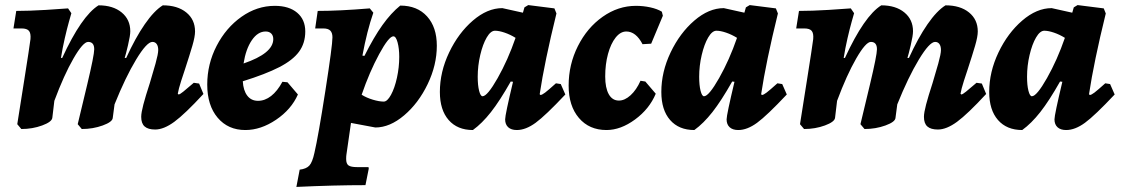

<svg xmlns="http://www.w3.org/2000/svg" viewBox="-20 -500 4413 756"><path d="M743 -174 764 -171 781 -130Q708 -51 666.5 -20.5Q625 10 591 10Q563 10 549.5 -2Q536 -14 536 -40Q536 -56 544.5 -88.5Q553 -121 570 -173Q582 -212 592.5 -250Q603 -288 603 -303Q603 -318 597 -326.5Q591 -335 580 -335Q558 -335 516 -265.5Q474 -196 431 -89L424 -36Q423 -20 384.5 -6Q346 8 302 8L286 -11Q296 -52 323.5 -167.5Q351 -283 351 -306Q351 -335 327 -335Q307 -335 269.5 -270Q232 -205 194 -103L186 -36Q184 -20 146 -6Q108 8 64 8L48 -11Q55 -56 75.5 -185Q96 -314 100 -346Q102 -369 94 -378.5Q86 -388 65 -388H33L44 -457Q94 -457 160.5 -461Q227 -465 248 -467L261 -448Q259 -441 251.5 -414.5Q244 -388 235 -349Q226 -310 220 -272H225Q301 -437 368 -479Q425 -479 459 -451Q493 -423 493 -377Q493 -360 484 -322Q475 -284 471 -272H477Q513 -351 550 -404.5Q587 -458 621 -479Q679 -479 713.5 -451Q748 -423 748 -376Q748 -356 737.5 -320Q727 -284 708 -226Q704 -215 693.5 -182Q683 -149 680 -131L683 -128Q688 -128 701.5 -139Q715 -150 743 -174Z M936 -180Q938 -144 953.5 -123.5Q969 -103 996 -103Q1023 -103 1047.5 -122Q1072 -141 1092 -178L1112 -176L1153 -128Q1127 -69 1067 -28.5Q1007 12 946 12Q878 12 837 -36.5Q796 -85 796 -167Q796 -248 833 -319.5Q870 -391 931 -434Q992 -477 1062 -477Q1118 -477 1150 -450Q1182 -423 1182 -376Q1182 -330 1157.5 -296.5Q1133 -263 1079.5 -235.5Q1026 -208 936 -180ZM939 -250Q1056 -290 1056 -346Q1056 -360 1048 -368Q1040 -376 1026 -376Q995 -376 971.5 -341.5Q948 -307 939 -250Z M1218 102Q1233 38 1261 -141.5Q1289 -321 1289 -353Q1289 -371 1280.5 -379.5Q1272 -388 1253 -388H1221L1231 -457Q1316 -457 1436 -467L1450 -450Q1425 -378 1407 -281L1415 -280Q1452 -354 1486 -401.5Q1520 -449 1556 -478Q1623 -478 1661.5 -435.5Q1700 -393 1700 -320Q1700 -244 1664 -169Q1628 -94 1571.5 -46Q1515 2 1458 2L1362 -16L1344 109Q1343 115 1343 126Q1343 145 1352.5 151.5Q1362 158 1386 158H1431L1432 164L1419 229Q1296 229 1147 236L1160 168Q1186 165 1198 152Q1210 139 1218 102ZM1404 -127Q1423 -115 1448 -107.5Q1473 -100 1491 -100Q1505 -100 1519.5 -126.5Q1534 -153 1543 -194Q1552 -235 1552 -276Q1552 -309 1545.5 -333Q1539 -357 1529 -357Q1511 -357 1473 -287Q1435 -217 1404 -127Z M2169 -172 2188 -169 2206 -128Q2128 -45 2089 -16.5Q2050 12 2015 12Q1993 12 1981 1Q1969 -10 1969 -30Q1969 -48 2000 -178L1991 -179Q1948 -103 1913 -58.5Q1878 -14 1842 12Q1781 12 1746.5 -27.5Q1712 -67 1712 -138Q1712 -217 1748.5 -293.5Q1785 -370 1842 -419Q1899 -468 1958 -468L2039 -450L2045 -471L2060 -480L2163 -467L2171 -447Q2124 -256 2105 -129L2108 -126Q2114 -126 2126.5 -135.5Q2139 -145 2169 -172ZM2010 -351Q1989 -364 1967 -371.5Q1945 -379 1929 -379Q1912 -379 1896.5 -352.5Q1881 -326 1871 -283.5Q1861 -241 1861 -198Q1861 -164 1866.5 -142.5Q1872 -121 1880 -121Q1899 -121 1939.5 -192.5Q1980 -264 2010 -351Z M2363 -199Q2363 -154 2377 -129Q2391 -104 2417 -104Q2440 -104 2463 -125Q2486 -146 2502 -182L2521 -179L2562 -131Q2537 -71 2480.5 -29.5Q2424 12 2368 12Q2300 12 2259.5 -35.5Q2219 -83 2219 -163Q2219 -246 2255.5 -318.5Q2292 -391 2353 -434Q2414 -477 2484 -477Q2513 -477 2540.5 -471Q2568 -465 2586 -454L2590 -438L2544 -328L2510 -326Q2484 -376 2446 -376Q2423 -376 2404 -352Q2385 -328 2374 -287.5Q2363 -247 2363 -199Z M3041 -172 3060 -169 3078 -128Q3000 -45 2961 -16.5Q2922 12 2887 12Q2865 12 2853 1Q2841 -10 2841 -30Q2841 -48 2872 -178L2863 -179Q2820 -103 2785 -58.5Q2750 -14 2714 12Q2653 12 2618.5 -27.5Q2584 -67 2584 -138Q2584 -217 2620.5 -293.5Q2657 -370 2714 -419Q2771 -468 2830 -468L2911 -450L2917 -471L2932 -480L3035 -467L3043 -447Q2996 -256 2977 -129L2980 -126Q2986 -126 2998.5 -135.5Q3011 -145 3041 -172ZM2882 -351Q2861 -364 2839 -371.5Q2817 -379 2801 -379Q2784 -379 2768.5 -352.5Q2753 -326 2743 -283.5Q2733 -241 2733 -198Q2733 -164 2738.5 -142.5Q2744 -121 2752 -121Q2771 -121 2811.5 -192.5Q2852 -264 2882 -351Z M3825 -174 3846 -171 3863 -130Q3790 -51 3748.5 -20.5Q3707 10 3673 10Q3645 10 3631.5 -2Q3618 -14 3618 -40Q3618 -56 3626.5 -88.5Q3635 -121 3652 -173Q3664 -212 3674.5 -250Q3685 -288 3685 -303Q3685 -318 3679 -326.5Q3673 -335 3662 -335Q3640 -335 3598 -265.5Q3556 -196 3513 -89L3506 -36Q3505 -20 3466.5 -6Q3428 8 3384 8L3368 -11Q3378 -52 3405.5 -167.5Q3433 -283 3433 -306Q3433 -335 3409 -335Q3389 -335 3351.5 -270Q3314 -205 3276 -103L3268 -36Q3266 -20 3228 -6Q3190 8 3146 8L3130 -11Q3137 -56 3157.5 -185Q3178 -314 3182 -346Q3184 -369 3176 -378.5Q3168 -388 3147 -388H3115L3126 -457Q3176 -457 3242.5 -461Q3309 -465 3330 -467L3343 -448Q3341 -441 3333.5 -414.5Q3326 -388 3317 -349Q3308 -310 3302 -272H3307Q3383 -437 3450 -479Q3507 -479 3541 -451Q3575 -423 3575 -377Q3575 -360 3566 -322Q3557 -284 3553 -272H3559Q3595 -351 3632 -404.5Q3669 -458 3703 -479Q3761 -479 3795.5 -451Q3830 -423 3830 -376Q3830 -356 3819.5 -320Q3809 -284 3790 -226Q3786 -215 3775.5 -182Q3765 -149 3762 -131L3765 -128Q3770 -128 3783.5 -139Q3797 -150 3825 -174Z M4332 -172 4351 -169 4369 -128Q4291 -45 4252 -16.5Q4213 12 4178 12Q4156 12 4144 1Q4132 -10 4132 -30Q4132 -48 4163 -178L4154 -179Q4111 -103 4076 -58.5Q4041 -14 4005 12Q3944 12 3909.5 -27.5Q3875 -67 3875 -138Q3875 -217 3911.5 -293.5Q3948 -370 4005 -419Q4062 -468 4121 -468L4202 -450L4208 -471L4223 -480L4326 -467L4334 -447Q4287 -256 4268 -129L4271 -126Q4277 -126 4289.5 -135.5Q4302 -145 4332 -172ZM4173 -351Q4152 -364 4130 -371.5Q4108 -379 4092 -379Q4075 -379 4059.5 -352.5Q4044 -326 4034 -283.5Q4024 -241 4024 -198Q4024 -164 4029.5 -142.5Q4035 -121 4043 -121Q4062 -121 4102.5 -192.5Q4143 -264 4173 -351Z"/></svg>

Font: Alegreya ExtraBold
Style: Italic
Weight: 800
Italic angle: -7°
Designer: Juan Pablo del Peral
Foundry: Huerta Tipografica
Version: Version 2.007; ttfautohint (v1.6)